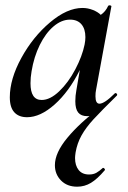

<svg xmlns="http://www.w3.org/2000/svg" viewBox="-20 -429 483 724"><path d="M187 194Q187 147 234.5 90Q282 33 355 -21L338 1Q324 9 309 9Q286 9 275 -4.5Q264 -18 264 -47Q264 -68 268 -89L281 -165Q240 -83 186 -35Q132 13 82 13Q51 13 34 -5.5Q17 -24 17 -62Q17 -131 60.5 -210.5Q104 -290 168.5 -344.5Q233 -399 291 -399Q311 -399 330 -391.5Q349 -384 360 -373Q378 -385 388 -407Q390 -409 393 -409Q396 -409 398.5 -407.5Q401 -406 400 -405L342 -89Q340 -80 340 -66Q340 -38 355 -38Q374 -38 413 -77Q414 -78 416 -78Q419 -78 421 -74.5Q423 -71 421 -69Q361 -10 332.5 21Q304 52 287.5 81.5Q271 111 265 146Q263 160 263 167Q263 195 276.5 212Q290 229 316 229Q332 229 343.5 222.5Q355 216 368 204H369Q372 204 374.5 207.5Q377 211 375 213Q347 246 323 260.5Q299 275 271 275Q233 275 210 251.5Q187 228 187 194ZM299 -261Q302 -276 302 -289Q302 -320 287 -337.5Q272 -355 244 -355Q212 -355 182 -329.5Q152 -304 130 -259.5Q108 -215 99 -160Q95 -137 95 -115Q95 -52 137 -52Q169 -52 203.5 -85Q238 -118 264 -167.5Q290 -217 299 -261Z"/></svg>

Font: Cormorant Infant SemiBold
Style: Italic
Weight: 600
Italic angle: -10°
Designer: Christian Thalmann (Catharsis Fonts)
Foundry: Catharsis Fonts
Version: Version 4.000